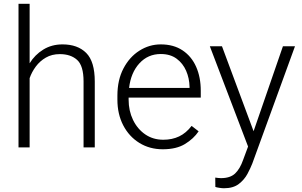

<svg xmlns="http://www.w3.org/2000/svg" viewBox="-20 -770 1576 1003"><path d="M134.8 -750V-439.5Q162.1 -483.9 206.1 -511Q250 -538.1 306.6 -538.1Q385.7 -538.1 430.4 -493.4Q475.1 -448.7 475.1 -344.2V0H416.5V-344.7Q416.5 -426.3 383.1 -456.8Q349.6 -487.3 292.5 -487.3Q251 -487.3 219.7 -469.2Q188.5 -451.2 167.2 -422.6Q146 -394 134.8 -361.8V0H76.7V-750Z M830.6 9.8Q761.7 9.8 708 -23.4Q654.3 -56.6 623.8 -115.2Q593.3 -173.8 593.3 -249.5V-270.5Q593.3 -352.1 624.8 -412.1Q656.2 -472.2 708 -505.1Q759.8 -538.1 819.8 -538.1Q887.2 -538.1 933.8 -506.8Q980.5 -475.6 1004.6 -421.1Q1028.8 -366.7 1028.8 -295.9V-260.3H651.9V-249.5Q651.9 -191.4 674.8 -143.8Q697.8 -96.2 738.5 -68.1Q779.3 -40 833 -40Q879.4 -40 915.8 -57.4Q952.1 -74.7 981 -112.3L1017.6 -84Q991.7 -45.4 946.5 -17.8Q901.4 9.8 830.6 9.8ZM819.8 -487.8Q752.9 -487.8 708.3 -439.2Q663.6 -390.6 654.3 -310.5H970.2V-316.9Q969.2 -361.3 952.4 -400.1Q935.5 -439 902.6 -463.4Q869.6 -487.8 819.8 -487.8Z M1139.6 -528.3 1304.7 -84.5 1458 -528.3H1521L1297.9 84.5Q1288.6 108.4 1272.5 138.7Q1256.3 168.9 1227.3 191.2Q1198.2 213.4 1149.9 213.4Q1140.6 213.4 1126 211.2Q1111.3 209 1105 206.5L1104.5 157.7Q1109.9 158.7 1120.1 159.7Q1130.4 160.6 1134.3 160.6Q1182.1 160.6 1207.8 136.7Q1233.4 112.8 1250 65.4L1275.9 -4.4L1076.2 -528.3Z"/></svg>

Font: Vazirmatn RD FD ExtraLight
Style: Regular
Weight: 200
Designer: Saber Rastikerdar
Foundry: Saber Rastikerdar
Version: Version 33.003